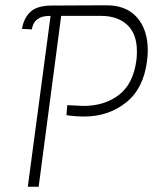

<svg xmlns="http://www.w3.org/2000/svg" viewBox="-20 -705 634 725"><path d="M121 -632Q105 -621 100 -594L63 -596Q70 -639 98 -663Q124 -684 175 -684L379 -685Q456 -686 497 -639.5Q538 -593 538 -515Q538 -495 535 -474Q522 -370 455.5 -317.5Q389 -265 298 -265Q266 -265 231 -270L234 -308L294 -305Q375 -305 429 -346.5Q483 -388 495 -477Q497 -489 497 -511Q497 -577 460.5 -611Q424 -645 362 -645H211L126 0H85L171 -645Q152 -645 141 -642Q130 -639 121 -632Z"/></svg>

Font: Bellota Light
Style: Italic
Weight: 300
Italic angle: -7.5°
Designer: Kemie Guaida
Foundry: Kemie Guaida
Version: Version 4.001